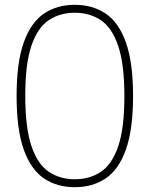

<svg xmlns="http://www.w3.org/2000/svg" viewBox="-20 -769 622 798"><path d="M291 9Q217 9 162.8 -27.5Q108.5 -64 78.8 -147.2Q49 -230.5 49 -370Q49 -509.5 78.8 -592.8Q108.5 -676 162.8 -712.5Q217 -749 291 -749Q365 -749 419.2 -712.5Q473.5 -676 503.2 -592.8Q533 -509.5 533 -370Q533 -230.5 503.2 -147.2Q473.5 -64 419.2 -27.5Q365 9 291 9ZM291 -24Q353 -24 399.2 -54.8Q445.5 -85.5 471.2 -160.5Q497 -235.5 497 -368Q497 -502.5 471.2 -578.2Q445.5 -654 399.2 -685Q353 -716 291 -716Q229 -716 182.8 -685.2Q136.5 -654.5 110.8 -579.5Q85 -504.5 85 -372Q85 -237.5 110.8 -161.8Q136.5 -86 182.8 -55Q229 -24 291 -24Z"/></svg>

Font: Encode Sans Condensed Thin
Style: Regular
Weight: 100
Width: 3
Designer: Multiple Designers
Foundry: Impallari Type
Version: Version 3.002